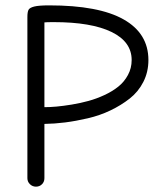

<svg xmlns="http://www.w3.org/2000/svg" viewBox="-20 -696 600 722"><path d="M115.2 5.9Q102.1 5.9 92.5 -3.4Q83 -12.7 83 -25.9V-631.8Q83 -650.9 87.2 -658.9Q91.3 -667 108.6 -671.4Q126 -675.8 165 -675.8Q351.6 -675.8 444.8 -623Q538.1 -570.3 538.1 -470.2Q538.1 -425.3 519 -387.9Q500 -350.6 467.5 -325.2Q435.1 -299.8 395.3 -280.8Q355.5 -261.7 310.3 -251.2Q265.1 -240.7 224.9 -235.6Q184.6 -230.5 147 -230V-25.9Q147 -12.2 137.9 -3.2Q128.9 5.9 115.2 5.9ZM147 -293Q168 -293 192.4 -295.2Q216.8 -297.4 249.5 -302.7Q282.2 -308.1 312.5 -316.4Q342.8 -324.7 372.8 -338.6Q402.8 -352.5 425 -370.4Q447.3 -388.2 461.2 -414.1Q475.1 -439.9 475.1 -470.2Q475.1 -539.1 399.2 -575.9Q323.2 -612.8 182.1 -612.8Q154.8 -612.8 147 -611.8Z"/></svg>

Font: Comic Neue
Style: Regular
Weight: 400
Designer: Craig Rozynski
Foundry: Craig Rozynski
Version: Version 2.003;hotconv 1.0.109;makeotfexe 2.5.65596